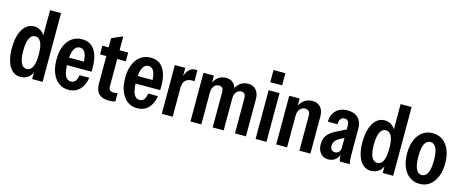

<svg xmlns="http://www.w3.org/2000/svg" viewBox="-41 -1326 4672 1942"><g transform="rotate(15 2295.5 -355.0)"><path d="M308 0V-100L316 -97Q305 -45 269 -17.5Q233 10 186 10Q137 10 102 -21Q67 -52 48 -109.5Q29 -167 29 -248Q29 -333 49 -393.5Q69 -454 105.5 -487Q142 -520 192 -520Q237 -520 273.5 -491Q310 -462 318 -407L303 -405V-720H418V0ZM228 -84Q267 -84 288 -126.5Q309 -169 309 -256Q309 -344 288 -385Q267 -426 228 -426Q189 -426 168 -383.5Q147 -341 147 -254Q147 -167 168 -125.5Q189 -84 228 -84Z M687 10Q629 10 585.5 -23Q542 -56 518.5 -115.5Q495 -175 495 -256Q495 -338 519.5 -397Q544 -456 589 -488Q634 -520 695 -520Q752 -520 790.5 -491Q829 -462 849.5 -405.5Q870 -349 870 -266Q870 -255 870 -245.5Q870 -236 868 -227H566V-306H798L770 -272Q769 -358 750 -395.5Q731 -433 693 -433Q653 -433 632 -390Q611 -347 611 -256Q611 -165 631 -121Q651 -77 691 -77Q722 -77 739 -99Q756 -121 761 -162H863Q852 -86 808 -38Q764 10 687 10Z M1115 10Q1043 10 1008 -24.5Q973 -59 973 -129V-606L1087 -656V-130Q1087 -105 1100.5 -93Q1114 -81 1143 -81Q1154 -81 1163.5 -83Q1173 -85 1180 -89V-1Q1170 5 1152.5 7.5Q1135 10 1115 10ZM907 -419V-510H1177V-419Z M1406 10Q1348 10 1304.5 -23Q1261 -56 1237.5 -115.5Q1214 -175 1214 -256Q1214 -338 1238.5 -397Q1263 -456 1308 -488Q1353 -520 1414 -520Q1471 -520 1509.5 -491Q1548 -462 1568.5 -405.5Q1589 -349 1589 -266Q1589 -255 1589 -245.5Q1589 -236 1587 -227H1285V-306H1517L1489 -272Q1488 -358 1469 -395.5Q1450 -433 1412 -433Q1372 -433 1351 -390Q1330 -347 1330 -256Q1330 -165 1350 -121Q1370 -77 1410 -77Q1441 -77 1458 -99Q1475 -121 1480 -162H1582Q1571 -86 1527 -38Q1483 10 1406 10Z M1666 0V-510H1775V-391H1780V0ZM1780 -303 1764 -388Q1781 -458 1810 -489Q1839 -520 1880 -520Q1891 -520 1900 -517V-403Q1897 -404 1891 -404.5Q1885 -405 1876 -405Q1832 -405 1806 -380Q1780 -355 1780 -303Z M1966 0V-510H2075V-414H2080V0ZM2199 0V-368Q2199 -398 2187.5 -412Q2176 -426 2153 -426Q2130 -426 2114 -414.5Q2098 -403 2089 -382.5Q2080 -362 2080 -335L2065 -414Q2085 -468 2120 -494Q2155 -520 2203 -520Q2254 -520 2284 -485.5Q2314 -451 2314 -390V0ZM2432 0V-368Q2432 -398 2420.5 -412Q2409 -426 2386 -426Q2364 -426 2347.5 -414.5Q2331 -403 2322.5 -383Q2314 -363 2314 -335L2295 -416Q2317 -469 2352 -494.5Q2387 -520 2435 -520Q2485 -520 2516 -485.5Q2547 -451 2547 -390V0Z M2648 0V-510H2762V0ZM2643 -593V-720H2767V-593Z M2864 0V-510H2973V-414H2978V0ZM3107 0V-364Q3107 -397 3094 -411.5Q3081 -426 3055 -426Q3031 -426 3013.5 -413.5Q2996 -401 2987 -380.5Q2978 -360 2978 -335L2963 -414Q2983 -465 3019 -492.5Q3055 -520 3106 -520Q3160 -520 3191 -485.5Q3222 -451 3222 -390V0Z M3530 0Q3524 -18 3521.5 -39.5Q3519 -61 3519 -85H3514V-366Q3514 -401 3501.5 -417Q3489 -433 3465 -433Q3438 -433 3424 -413Q3410 -393 3410 -358H3309Q3309 -429 3353 -474.5Q3397 -520 3474 -520Q3546 -520 3585.5 -480Q3625 -440 3625 -367V-85Q3625 -64 3627 -42.5Q3629 -21 3635 0ZM3408 10Q3360 10 3329 -25Q3298 -60 3298 -120Q3298 -174 3323.5 -211.5Q3349 -249 3412 -280L3541 -345V-257L3471 -220Q3438 -203 3423 -181.5Q3408 -160 3408 -132Q3408 -105 3421.5 -91Q3435 -77 3457 -77Q3482 -77 3498 -94.5Q3514 -112 3514 -139L3524 -76Q3509 -32 3479 -11Q3449 10 3408 10Z M3979 0V-100L3987 -97Q3976 -45 3940 -17.5Q3904 10 3857 10Q3808 10 3773 -21Q3738 -52 3719 -109.5Q3700 -167 3700 -248Q3700 -333 3720 -393.5Q3740 -454 3776.5 -487Q3813 -520 3863 -520Q3908 -520 3944.5 -491Q3981 -462 3989 -407L3974 -405V-720H4089V0ZM3899 -84Q3938 -84 3959 -126.5Q3980 -169 3980 -256Q3980 -344 3959 -385Q3938 -426 3899 -426Q3860 -426 3839 -383.5Q3818 -341 3818 -254Q3818 -167 3839 -125.5Q3860 -84 3899 -84Z M4365 10Q4305 10 4259.5 -23.5Q4214 -57 4190 -117.5Q4166 -178 4166 -257Q4166 -337 4190.5 -396Q4215 -455 4259.5 -487.5Q4304 -520 4365 -520Q4427 -520 4471.5 -487.5Q4516 -455 4540.5 -396Q4565 -337 4565 -257Q4565 -178 4540.5 -117.5Q4516 -57 4471.5 -23.5Q4427 10 4365 10ZM4365 -82Q4391 -82 4409 -100.5Q4427 -119 4437 -158Q4447 -197 4447 -257Q4447 -346 4425.5 -387Q4404 -428 4365 -428Q4327 -428 4305.5 -387Q4284 -346 4284 -257Q4284 -197 4294 -158Q4304 -119 4322 -100.5Q4340 -82 4365 -82Z"/></g></svg>

Font: Instrument Sans Condensed SemiBold
Style: Regular
Weight: 600
Width: 3
Designer: Rodrigo Fuenzalida
Foundry: fragTYPE
Version: Version 1.000;gftools[0.9.28]